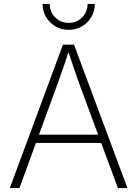

<svg xmlns="http://www.w3.org/2000/svg" viewBox="-20 -954 696 974"><path d="M29.8 0 299.3 -727.5H355.5L626.5 0H578.1L385.7 -519.5Q371.6 -559.1 355.7 -605Q339.8 -650.9 321.3 -708H333Q314.9 -650.4 298.8 -604.2Q282.7 -558.1 268.6 -519.5L78.6 0ZM145.5 -229V-271H510.7V-229ZM328.1 -802.7Q291 -802.7 261.2 -820.3Q231.4 -837.9 213.6 -867.7Q195.8 -897.5 195.8 -934.1H232.4Q232.4 -893.1 260.3 -865.5Q288.1 -837.9 328.1 -837.9Q368.7 -837.9 396.5 -865.5Q424.3 -893.1 424.3 -934.1H460.9Q460.9 -897.5 443.4 -867.7Q425.8 -837.9 395.8 -820.3Q365.7 -802.7 328.1 -802.7Z"/></svg>

Font: Inter ExtraLight
Style: Regular
Weight: 250
Designer: Rasmus Andersson
Foundry: rsms
Version: Version 4.001;git-66647c0bb